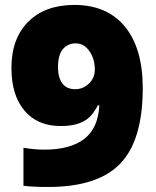

<svg xmlns="http://www.w3.org/2000/svg" viewBox="-20 -741 626 771"><path d="M553.2 -387.2Q553.2 -177.7 462.9 -84Q372.6 9.8 173.8 9.8Q108.4 9.8 74.2 4.9V-147.9Q116.2 -140.1 158.2 -140.1Q261.7 -140.1 317.9 -182.9Q374 -225.6 378.9 -317.9H373Q354 -282.7 335.4 -267.1Q316.9 -251.5 290 -243.2Q263.2 -234.9 223.1 -234.9Q130.4 -234.9 78.1 -296.9Q25.9 -358.9 25.9 -467.8Q25.9 -586.4 93.5 -653.8Q161.1 -721.2 278.8 -721.2Q409.7 -721.2 481.4 -634.3Q553.2 -547.4 553.2 -387.2ZM284.2 -566.9Q252.4 -566.9 232.7 -543.9Q212.9 -521 212.9 -470.2Q212.9 -430.2 230 -406.5Q247.1 -382.8 282.2 -382.8Q314 -382.8 337.4 -405.8Q360.8 -428.7 360.8 -460.9Q360.8 -504.4 339.1 -535.6Q317.4 -566.9 284.2 -566.9Z"/></svg>

Font: OpenSansExtrabold
Style: Regular
Weight: 800
Foundry: Ascender Corporation
Version: Version 1.10